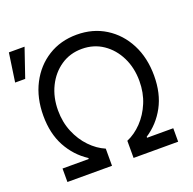

<svg xmlns="http://www.w3.org/2000/svg" viewBox="-154 -909 1052 1046"><g transform="rotate(-20 372.0 -386.5)"><path d="M62.5 0V-78.1H214.5V-83.8Q144.2 -129.6 103.3 -204.9Q62.5 -280.2 62.5 -383.5Q62.5 -487.2 103.7 -566.9Q144.9 -646.7 217.3 -691.9Q289.8 -737.2 383.5 -737.2Q477.3 -737.2 549.7 -691.9Q622.2 -646.7 663.4 -566.9Q704.5 -487.2 704.5 -383.5Q704.5 -280.2 663.7 -204.9Q622.9 -129.6 552.6 -83.8V-78.1H704.5V0H446V-99.4Q492.9 -119.3 532.3 -160.3Q571.7 -201.3 595.5 -258.3Q619.3 -315.3 619.3 -383.5Q619.3 -459.5 589.1 -521Q558.9 -582.4 505.7 -618.6Q452.4 -654.8 383.5 -654.8Q314.6 -654.8 261.4 -618.6Q208.1 -582.4 177.9 -521Q147.7 -459.5 147.7 -383.5Q147.7 -315.3 171.5 -258.3Q195.3 -201.3 234.7 -160.3Q274.1 -119.3 321 -99.4V0ZM-19.9 -606.5 4.3 -772.7H95.2L38.4 -606.5Z"/></g></svg>

Font: Inter UI
Style: Regular
Weight: 400
Designer: Rasmus Andersson
Foundry: rsms
Version: 3.2;8d6f07862